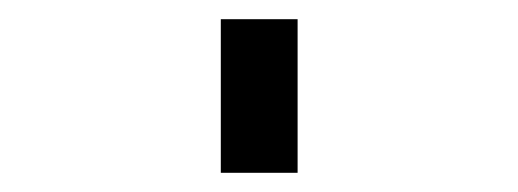

<svg xmlns="http://www.w3.org/2000/svg" viewBox="-20 34 540 200"><path d="M210 214V54H290V214Z"/></svg>

Font: Iosevka SS01
Style: Regular
Weight: 400
Monospace: yes
Designer: Belleve Invis
Foundry: Belleve Invis
Version: 2.3.3; ttfautohint (v1.8.3)